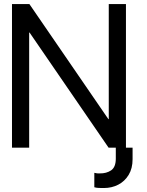

<svg xmlns="http://www.w3.org/2000/svg" viewBox="-20 -739 738 961"><path d="M559.6 0H643.6V57.6Q643.6 104 624 136.2Q604.5 168.5 572 185.3Q539.6 202.1 500 202.1Q487.8 202.1 474.9 201.7Q461.9 201.2 452.1 198.2V126Q457.5 127.4 464.6 128.4Q471.7 129.4 479.5 128.9Q512.7 129.4 535.9 113.8Q559.1 98.1 559.6 56.6ZM40 0V-718.8H127L522.5 -142.6H524.4V-718.8H610.4V0H523.4L127.9 -576.2H126V0Z"/></svg>

Font: Inter Display V
Style: Regular
Weight: 400
Designer: Rasmus Andersson
Foundry: rsms
Version: Version 3.015;git-src